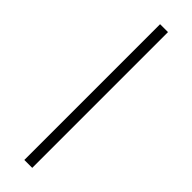

<svg xmlns="http://www.w3.org/2000/svg" viewBox="-260 -750 750 750"><g transform="rotate(45 115.5 -375.0)"><path d="M93.8 -750V0H137.5V-750Z"/></g></svg>

Font: Manrope Thin
Style: Regular
Weight: 100
Width: 4
Designer: Michael Sharanda
Foundry: Michael Sharanda
Version: Version 2.000;PS 002.000;hotconv 1.0.88;makeotf.lib2.5.64775